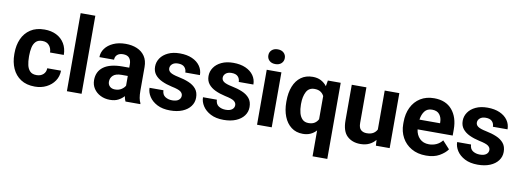

<svg xmlns="http://www.w3.org/2000/svg" viewBox="-70 -1182 4930 1817"><g transform="rotate(10 2395.5 -273.5)"><path d="M272.9 -100.1Q312 -100.1 336.9 -122.3Q361.8 -144.5 362.3 -181.6H494.6Q494.1 -126 464.8 -82.8Q435.5 -39.6 386.2 -14.9Q336.9 9.8 275.9 9.8Q194.3 9.8 140.1 -25.9Q85.9 -61.5 59.1 -122.1Q32.2 -182.6 32.2 -256.8V-271Q32.2 -345.7 59.1 -406.2Q85.9 -466.8 139.9 -502.4Q193.8 -538.1 274.9 -538.1Q339.8 -538.1 389.2 -513.2Q438.5 -488.3 466.3 -442.1Q494.1 -396 494.6 -333H362.3Q361.8 -372.6 338.6 -400.4Q315.4 -428.2 272.5 -428.2Q231.4 -428.2 210 -406Q188.5 -383.8 180.7 -347.9Q172.9 -312 172.9 -271V-256.8Q172.9 -215.3 180.7 -179.7Q188.5 -144 210 -122.1Q231.4 -100.1 272.9 -100.1Z M724.1 -750V0H583V-750Z M1146 0Q1136.7 -19 1131.3 -49.3Q1110.4 -24.9 1077.6 -7.6Q1044.9 9.8 997.1 9.8Q946.8 9.8 906 -10.7Q865.2 -31.2 841.6 -66.9Q817.9 -102.5 817.9 -148.4Q817.9 -231.4 879.4 -276.6Q940.9 -321.8 1062.5 -321.8H1125.5V-354.5Q1125.5 -392.1 1106.7 -414.6Q1087.9 -437 1046.9 -437Q1011.2 -437 991 -419.2Q970.7 -401.4 970.7 -371.1H830.1Q830.1 -416.5 857.7 -454.3Q885.3 -492.2 935.8 -515.1Q986.3 -538.1 1054.7 -538.1Q1115.7 -538.1 1163.8 -517.6Q1211.9 -497.1 1239.5 -456.1Q1267.1 -415 1267.1 -353.5V-127.4Q1267.1 -84 1272.5 -56.2Q1277.8 -28.3 1288.1 -8.3V0ZM1027.8 -95.2Q1064 -95.2 1089.4 -111.8Q1114.7 -128.4 1125.5 -148.9V-242.2H1066.4Q1010.3 -242.2 984.6 -218.3Q959 -194.3 959 -158.2Q959 -130.9 977.5 -113Q996.1 -95.2 1027.8 -95.2Z M1661.1 -146Q1661.1 -168.9 1639.9 -185.3Q1618.7 -201.7 1551.8 -215.3Q1498 -227.1 1455.6 -247.1Q1413.1 -267.1 1388.7 -298.3Q1364.3 -329.6 1364.3 -375Q1364.3 -418.9 1389.4 -456.1Q1414.6 -493.2 1461.9 -515.6Q1509.3 -538.1 1575.2 -538.1Q1643.6 -538.1 1693.1 -516.1Q1742.7 -494.1 1769.5 -455.8Q1796.4 -417.5 1796.4 -368.7H1655.8Q1655.8 -399.4 1636.2 -420.2Q1616.7 -440.9 1574.7 -440.9Q1539.1 -440.9 1519 -423.6Q1499 -406.2 1499 -381.8Q1499 -357.9 1521 -342.8Q1543 -327.6 1598.1 -316.4Q1655.3 -305.2 1700.4 -286.1Q1745.6 -267.1 1771.7 -235.1Q1797.9 -203.1 1797.9 -151.4Q1797.9 -105 1770.5 -68.4Q1743.2 -31.7 1693.4 -11Q1643.6 9.8 1575.7 9.8Q1501.5 9.8 1450.7 -16.6Q1399.9 -43 1373.8 -83.7Q1347.7 -124.5 1347.7 -167.5H1481Q1482.9 -124.5 1511.5 -106.2Q1540 -87.9 1578.6 -87.9Q1619.1 -87.9 1640.1 -104.2Q1661.1 -120.6 1661.1 -146Z M2174.8 -146Q2174.8 -168.9 2153.6 -185.3Q2132.3 -201.7 2065.4 -215.3Q2011.7 -227.1 1969.2 -247.1Q1926.8 -267.1 1902.3 -298.3Q1877.9 -329.6 1877.9 -375Q1877.9 -418.9 1903.1 -456.1Q1928.2 -493.2 1975.6 -515.6Q2022.9 -538.1 2088.9 -538.1Q2157.2 -538.1 2206.8 -516.1Q2256.3 -494.1 2283.2 -455.8Q2310.1 -417.5 2310.1 -368.7H2169.4Q2169.4 -399.4 2149.9 -420.2Q2130.4 -440.9 2088.4 -440.9Q2052.7 -440.9 2032.7 -423.6Q2012.7 -406.2 2012.7 -381.8Q2012.7 -357.9 2034.7 -342.8Q2056.6 -327.6 2111.8 -316.4Q2168.9 -305.2 2214.1 -286.1Q2259.3 -267.1 2285.4 -235.1Q2311.5 -203.1 2311.5 -151.4Q2311.5 -105 2284.2 -68.4Q2256.8 -31.7 2207 -11Q2157.2 9.8 2089.4 9.8Q2015.1 9.8 1964.4 -16.6Q1913.6 -43 1887.5 -83.7Q1861.3 -124.5 1861.3 -167.5H1994.6Q1996.6 -124.5 2025.1 -106.2Q2053.7 -87.9 2092.3 -87.9Q2132.8 -87.9 2153.8 -104.2Q2174.8 -120.6 2174.8 -146Z M2401.4 -666Q2401.4 -696.8 2422.9 -716.8Q2444.3 -736.8 2480.5 -736.8Q2516.6 -736.8 2538.1 -716.8Q2559.6 -696.8 2559.6 -666Q2559.6 -635.3 2538.1 -615.2Q2516.6 -595.2 2480.5 -595.2Q2444.3 -595.2 2422.9 -615.2Q2401.4 -635.3 2401.4 -666ZM2551.3 -528.3V0H2410.2V-528.3Z M2645.5 -258.8V-269Q2645.5 -349.6 2669.4 -410.2Q2693.4 -470.7 2739.5 -504.4Q2785.6 -538.1 2852.1 -538.1Q2897 -538.1 2930.7 -520.8Q2964.4 -503.4 2988.3 -472.2L2997.6 -528.3H3121.1V203.1H2979.5V-45.9Q2956.1 -19.5 2924.3 -4.9Q2892.6 9.8 2851.1 9.8Q2785.2 9.8 2739.3 -25.4Q2693.4 -60.5 2669.4 -121.3Q2645.5 -182.1 2645.5 -258.8ZM2786.1 -269V-258.8Q2786.1 -215.3 2795.9 -179.2Q2805.7 -143.1 2827.6 -121.6Q2849.6 -100.1 2886.7 -100.1Q2921.9 -100.1 2944.3 -114.3Q2966.8 -128.4 2979.5 -153.3V-376Q2966.8 -400.9 2944.6 -414.6Q2922.4 -428.2 2887.7 -428.2Q2833 -428.2 2809.6 -382.3Q2786.1 -336.4 2786.1 -269Z M3552.2 0 3548.8 -55.2Q3523.9 -24.4 3487.8 -7.3Q3451.7 9.8 3403.3 9.8Q3325.2 9.8 3276.4 -36.1Q3227.5 -82 3227.5 -187V-528.3H3368.2V-186Q3368.2 -139.2 3389.6 -120.1Q3411.1 -101.1 3444.8 -101.1Q3483.9 -101.1 3507.8 -115.5Q3531.7 -129.9 3543.9 -154.3V-528.3H3684.6V0Z M4034.7 9.8Q3952.6 9.8 3893.6 -24.7Q3834.5 -59.1 3803 -117.2Q3771.5 -175.3 3771.5 -246.1V-265.6Q3771.5 -345.7 3801.5 -407.2Q3831.5 -468.8 3887 -503.4Q3942.4 -538.1 4019 -538.1Q4131.3 -538.1 4191.4 -467Q4251.5 -396 4251.5 -279.3V-220.7H3914.1Q3920.9 -167 3954.6 -133.5Q3988.3 -100.1 4043.5 -100.1Q4081.5 -100.1 4114.5 -115Q4147.5 -129.9 4171.4 -160.2L4239.7 -85.9Q4214.8 -49.8 4163.3 -20Q4111.8 9.8 4034.7 9.8ZM4017.6 -428.2Q3971.7 -428.2 3947.3 -397Q3922.9 -365.7 3915.5 -314.5H4113.3V-325.2Q4112.8 -368.7 4089.6 -398.4Q4066.4 -428.2 4017.6 -428.2Z M4617.2 -146Q4617.2 -168.9 4595.9 -185.3Q4574.7 -201.7 4507.8 -215.3Q4454.1 -227.1 4411.6 -247.1Q4369.1 -267.1 4344.7 -298.3Q4320.3 -329.6 4320.3 -375Q4320.3 -418.9 4345.5 -456.1Q4370.6 -493.2 4418 -515.6Q4465.3 -538.1 4531.2 -538.1Q4599.6 -538.1 4649.2 -516.1Q4698.7 -494.1 4725.6 -455.8Q4752.4 -417.5 4752.4 -368.7H4611.8Q4611.8 -399.4 4592.3 -420.2Q4572.8 -440.9 4530.8 -440.9Q4495.1 -440.9 4475.1 -423.6Q4455.1 -406.2 4455.1 -381.8Q4455.1 -357.9 4477.1 -342.8Q4499 -327.6 4554.2 -316.4Q4611.3 -305.2 4656.5 -286.1Q4701.7 -267.1 4727.8 -235.1Q4753.9 -203.1 4753.9 -151.4Q4753.9 -105 4726.6 -68.4Q4699.2 -31.7 4649.4 -11Q4599.6 9.8 4531.7 9.8Q4457.5 9.8 4406.7 -16.6Q4356 -43 4329.8 -83.7Q4303.7 -124.5 4303.7 -167.5H4437Q4439 -124.5 4467.5 -106.2Q4496.1 -87.9 4534.7 -87.9Q4575.2 -87.9 4596.2 -104.2Q4617.2 -120.6 4617.2 -146Z"/></g></svg>

Font: Vazirmatn RD UI
Style: Bold
Weight: 700
Designer: Saber Rastikerdar
Foundry: Saber Rastikerdar
Version: Version 33.003